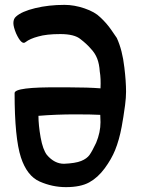

<svg xmlns="http://www.w3.org/2000/svg" viewBox="-20 -737 581 789"><path d="M143 9Q91 -14 66 -90Q40 -170 40 -354Q38 -380 227 -378H267Q341 -378 393 -374Q395 -415 390 -443Q388 -474 379.5 -496Q371 -518 354 -536Q337 -556 311 -576Q286 -597 228 -597Q171 -597 137 -587Q103 -578 85 -564Q69 -550 46 -600Q35 -627 35 -642Q35 -660 46 -669Q69 -690 124.5 -703.5Q180 -717 245 -717Q285 -717 327.5 -702.5Q370 -688 392 -666Q418 -642 437 -614.5Q456 -587 460 -581Q483 -531 491 -460Q498 -403 498 -360Q498 -336 494 -305Q487 -253 480 -216Q470 -162 453 -120Q438 -83 410 -45Q382 -7 346.5 12.5Q311 32 251 32Q195 32 143 9ZM375 -150Q393 -193 393 -235L392 -265Q357 -267 290 -267Q211 -267 138 -261Q138 -223 147 -172Q156 -122 173 -100Q204 -64 243 -64Q290 -66 313.5 -75.5Q337 -85 348 -100.5Q359 -116 375 -150Z"/></svg>

Font: Barriecito
Style: Regular
Weight: 400
Designer: Pablo Cosgaya & Sergio Jiménez
Foundry: Pablo Cosgaya & Sergio Jiménez
Version: Version 1.001